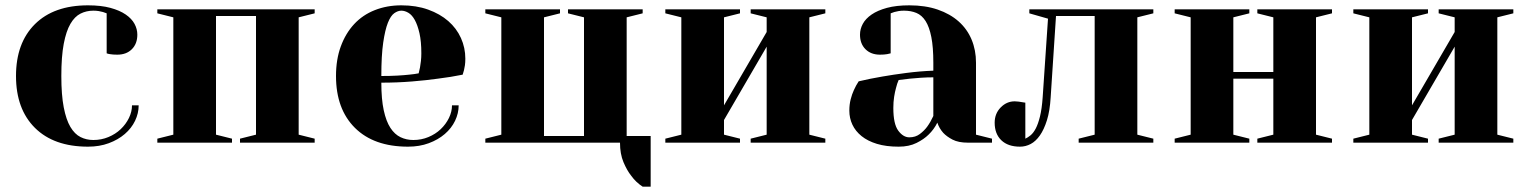

<svg xmlns="http://www.w3.org/2000/svg" viewBox="-20 -535 5735 720"><path d="M330 -495Q304 -495 282 -484Q260 -473 244 -445.5Q228 -418 219 -370.5Q210 -323 210 -250Q210 -179 219 -132.5Q228 -86 244 -59Q260 -32 282 -21Q304 -10 330 -10Q360 -10 386.5 -21Q413 -32 432.5 -50.5Q452 -69 463.5 -92.5Q475 -116 475 -140H500Q500 -110 486.5 -82Q473 -54 448 -32.5Q423 -11 388 2Q353 15 310 15Q182 15 111 -55.5Q40 -126 40 -250Q40 -374 111 -444.5Q182 -515 310 -515Q359 -515 394 -505.5Q429 -496 451.5 -480.5Q474 -465 484.5 -445.5Q495 -426 495 -405Q495 -371 474.5 -350.5Q454 -330 420 -330Q412 -330 404.5 -330.5Q397 -331 392 -332Q385 -333 380 -335V-485Q374 -487 366 -490Q359 -492 350 -493.5Q341 -495 330 -495Z M570 -500H1160V-485L1100 -470V-30L1160 -15V0H880V-15L940 -30V-475H790V-30L850 -15V0H570V-15L630 -30V-470L570 -485Z M1410 -250Q1444 -250 1470 -251.5Q1496 -253 1514 -255Q1535 -257 1550 -260Q1552 -270 1555 -282Q1557 -293 1558.5 -306.5Q1560 -320 1560 -335Q1560 -380 1553 -410.5Q1546 -441 1535.5 -460Q1525 -479 1511.5 -487Q1498 -495 1485 -495Q1472 -495 1458.5 -485.5Q1445 -476 1434.5 -449.5Q1424 -423 1417 -375Q1410 -327 1410 -250ZM1510 15Q1382 15 1311 -55.5Q1240 -126 1240 -250Q1240 -312 1258 -361Q1276 -410 1308 -444.5Q1340 -479 1385.5 -497Q1431 -515 1485 -515Q1541 -515 1585.5 -499Q1630 -483 1661 -456Q1692 -429 1708.5 -392.5Q1725 -356 1725 -315Q1725 -301 1723.5 -290.5Q1722 -280 1720 -272Q1717 -262 1715 -255Q1671 -246 1622 -240Q1580 -234 1525 -229.5Q1470 -225 1410 -225Q1410 -163 1419 -121.5Q1428 -80 1444 -55.5Q1460 -31 1482 -20.5Q1504 -10 1530 -10Q1560 -10 1586.5 -21Q1613 -32 1632.5 -50.5Q1652 -69 1663.5 -92.5Q1675 -116 1675 -140H1700Q1700 -110 1686.5 -82Q1673 -54 1648 -32.5Q1623 -11 1588 2Q1553 15 1510 15Z M1800 0V-15L1860 -30V-470L1800 -485V-500H2080V-485L2020 -470V-25H2170V-470L2110 -485V-500H2390V-485L2330 -470V-25H2420V165H2390Q2365 149 2347 124Q2331 104 2318 73Q2305 42 2305 0Z M2795 -485V-500H3075V-485L3015 -470V-30L3075 -15V0H2795V-15L2855 -30V-360L2695 -85V-30L2755 -15V0H2475V-15L2535 -30V-470L2475 -485V-500H2755V-485L2695 -470V-140L2855 -415V-470Z M3350 -235Q3344 -222 3340 -205Q3336 -191 3333 -172Q3330 -153 3330 -130Q3330 -70 3348.5 -45Q3367 -20 3390 -20Q3413 -20 3429.5 -32.5Q3446 -45 3457 -60Q3470 -78 3480 -100V-245Q3457 -245 3434 -243.5Q3411 -242 3392 -240Q3370 -237 3350 -235ZM3390 -515Q3450 -515 3496.5 -499Q3543 -483 3575 -454.5Q3607 -426 3623.5 -386.5Q3640 -347 3640 -300V-30L3700 -15V0H3610Q3574 0 3552 -11.5Q3530 -23 3517 -37Q3502 -54 3495 -75Q3482 -49 3462 -30Q3445 -13 3417 1Q3389 15 3350 15Q3303 15 3268.5 4.5Q3234 -6 3211 -24.5Q3188 -43 3176.5 -67.5Q3165 -92 3165 -120Q3165 -143 3170 -162.5Q3175 -182 3182 -197Q3190 -215 3200 -230Q3242 -240 3289 -248Q3329 -255 3379 -261.5Q3429 -268 3480 -270V-300Q3480 -358 3472.5 -396Q3465 -434 3451 -456Q3437 -478 3416.5 -486.5Q3396 -495 3370 -495Q3359 -495 3350 -493.5Q3341 -492 3334 -490Q3326 -487 3320 -485V-335Q3313 -333 3307 -332Q3301 -331 3294.5 -330.5Q3288 -330 3280 -330Q3246 -330 3225.5 -350.5Q3205 -371 3205 -405Q3205 -426 3215.5 -445.5Q3226 -465 3248.5 -480.5Q3271 -496 3306 -505.5Q3341 -515 3390 -515Z M3910 -465 3840 -485V-500H4305V-485L4245 -470V-30L4305 -15V0H4025V-15L4085 -30V-475H3940L3920 -170Q3917 -119 3906 -84Q3895 -49 3879.5 -27Q3864 -5 3845 5Q3826 15 3805 15Q3760 15 3735 -9Q3710 -33 3710 -75Q3710 -109 3732.5 -132Q3755 -155 3785 -155Q3793 -155 3799.5 -154Q3806 -153 3812 -152Q3818 -151 3825 -150V-15Q3834 -19 3844.5 -27.5Q3855 -36 3864 -53Q3873 -70 3880 -98.5Q3887 -127 3890 -170Z M4695 -485V-500H4975V-485L4915 -470V-30L4975 -15V0H4695V-15L4755 -30V-240H4605V-30L4665 -15V0H4385V-15L4445 -30V-470L4385 -485V-500H4665V-485L4605 -470V-265H4755V-470Z M5375 -485V-500H5655V-485L5595 -470V-30L5655 -15V0H5375V-15L5435 -30V-360L5275 -85V-30L5335 -15V0H5055V-15L5115 -30V-470L5055 -485V-500H5335V-485L5275 -470V-140L5435 -415V-470Z"/></svg>

Font: Yeseva One
Style: Regular
Weight: 400
Designer: Jovanny Lemonad
Foundry: Jovanny Lemonad
Version: Version 2.001; ttfautohint (v0.91) -l 8 -r 50 -G 200 -x 0 -w